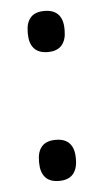

<svg xmlns="http://www.w3.org/2000/svg" viewBox="-42 -488 283 527"><g transform="rotate(-5 100.0 -225.0)"><path d="M100.1 9.5Q74.3 9.5 61.9 -4.8Q49.5 -19.1 49.5 -44.9V-49.9Q49.5 -75.6 61.9 -89.7Q74.3 -103.7 100.1 -103.7Q125.7 -103.7 138.3 -89.7Q150.9 -75.6 150.9 -49.9V-44.9Q150.9 -19.1 138.3 -4.8Q125.7 9.5 100.1 9.5ZM100.1 -345.6Q74.3 -345.6 61.9 -360Q49.5 -374.3 49.5 -400V-405Q49.5 -430.8 61.9 -444.8Q74.3 -458.8 100.1 -458.8Q125.7 -458.8 138.3 -444.8Q150.9 -430.8 150.9 -405V-400Q150.9 -374.3 138.3 -360Q125.7 -345.6 100.1 -345.6Z"/></g></svg>

Font: Anek Latin Medium
Style: Regular
Weight: 500
Designer: Yesha Goshar
Foundry: Ek Type
Version: Version 1.003